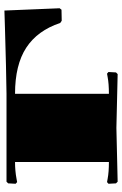

<svg xmlns="http://www.w3.org/2000/svg" viewBox="144 -714 571 900"><g transform="rotate(-90 430.0 -264.5)"><path d="M120.1 -40V-480Q78.1 -480 42 -473.1L25.9 -470.2L18.1 -477.1L20 -512.2L27.8 -520H439.9Q475.6 -520 573 -522.5Q670.4 -524.9 750 -527.3L830.1 -529.8L840.8 -271L834 -262.2L782.2 -261.2L772 -268.1Q736.3 -375 655.8 -427.5Q575.2 -480 439.9 -480V-40Q486.8 -40 518.1 -45.9L534.2 -48.8L542 -42L540 -6.8L532.2 1L279.8 -4.9L27.8 1L20 -6.8L18.1 -42L25.9 -48.8L42 -45.9Q73.2 -40 120.1 -40Z"/></g></svg>

Font: Yokawerad
Style: Regular
Weight: 500
Designer: gluk
Foundry: gluk
Version: Version 0.79